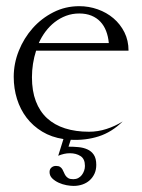

<svg xmlns="http://www.w3.org/2000/svg" viewBox="-20 -446 465 628"><path d="M98.1 -280.3Q91.3 -259.3 87.9 -237.3Q84.5 -215.3 84.5 -193.4Q84.5 -148.4 97.2 -115Q109.9 -81.5 134 -59.3Q158.2 -37.1 192.9 -26.1Q227.5 -15.1 271 -15.1Q300.3 -15.1 328.4 -24.2Q356.4 -33.2 381.3 -48.8Q345.7 -13.7 303 0Q260.3 13.7 211.4 11.2L204.1 33.7Q220.2 33.7 236.3 35.2Q252.4 36.6 265.6 42.5Q278.8 48.3 286.9 60.3Q294.9 72.3 294.9 93.3Q294.9 109.4 289.1 122.1Q283.2 134.8 273.2 143.8Q263.2 152.8 249.5 157.5Q235.8 162.1 220.7 162.1Q210.9 162.1 197.5 159.7Q184.1 157.2 171.9 151.6Q159.7 146 150.9 137.5Q142.1 128.9 142.1 116.7Q142.1 107.4 148.2 102.1Q154.3 96.7 163.1 96.7Q171.9 96.7 176.5 99.9Q181.2 103 184.1 107.9Q187 112.8 189.2 118.4Q191.4 124 194.8 128.9Q198.2 133.8 203.9 137Q209.5 140.1 219.7 140.1Q228.5 140.1 235.6 136.5Q242.7 132.8 247.6 126.5Q252.4 120.1 255.1 112.5Q257.8 105 257.8 96.7Q257.8 73.7 243.4 64.5Q229 55.2 208.5 55.2Q198.7 55.2 189.2 57.4Q179.7 59.6 170.4 63.5L187.5 8.8Q148.4 2.9 118.2 -15.4Q87.9 -33.7 67.1 -60.8Q46.4 -87.9 35.6 -122.3Q24.9 -156.7 24.9 -194.8Q24.9 -238.3 41.5 -279.8Q58.1 -321.3 86.9 -353.8Q115.7 -386.2 154.8 -406Q193.8 -425.8 239.3 -425.8Q270.5 -425.8 299.6 -415.5Q328.6 -405.3 351.1 -386.2Q373.5 -367.2 387 -340.3Q400.4 -313.5 400.4 -280.3ZM335.9 -305.2Q334 -326.7 327.1 -344.5Q320.3 -362.3 308.3 -375Q296.4 -387.7 279.1 -394.8Q261.7 -401.9 239.3 -401.9Q216.3 -401.9 196 -394.3Q175.8 -386.7 158.9 -373.5Q142.1 -360.4 128.9 -342.8Q115.7 -325.2 106.9 -305.2Z"/></svg>

Font: CAT Linz
Style: Regular
Weight: 400
Designer: Peter Wiegel
Foundry: Peter Wiegel
Version: Version 1.08